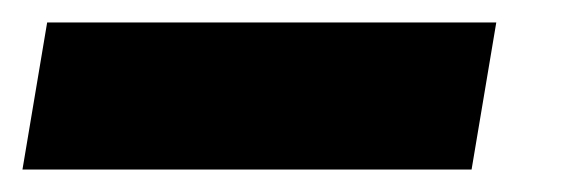

<svg xmlns="http://www.w3.org/2000/svg" viewBox="-68 -20 520 171"><path d="M-48 131 -26 0H374L352 131Z"/></svg>

Font: Figtree ExtraBold
Style: Italic
Weight: 800
Italic angle: -9.5°
Foundry: Erik Kennedy
Version: Version 2.001;gftools[0.9.30]